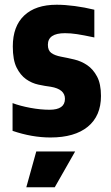

<svg xmlns="http://www.w3.org/2000/svg" viewBox="-20 -570 468 810"><path d="M133 69H297L211 220H91ZM193 10Q115 10 33 -18V-135Q65 -123 108 -115Q151 -107 189 -107Q254 -107 254 -153Q254 -194 194 -204Q170 -207 142 -213Q114 -219 90 -236Q66 -253 50 -285Q34 -317 34 -374Q34 -459 82 -504.5Q130 -550 219 -550Q254 -550 295.5 -544.5Q337 -539 378 -529V-412Q331 -422 304.5 -426Q278 -430 254 -430Q182 -430 182 -381Q182 -357 196.5 -346.5Q211 -336 237 -331Q264 -326 293.5 -319Q323 -312 348 -295Q373 -278 389.5 -247Q406 -216 406 -165Q406 -81 350.5 -35.5Q295 10 193 10Z"/></svg>

Font: Encode Sans Compressed
Style: ExtraBold
Weight: 800
Designer: Pablo Impallari, Andres Torresi
Foundry: Pablo Impallari, Andres Torresi
Version: Version 1.000; ttfautohint (v1.00) -l 8 -r 50 -G 200 -x 14 -